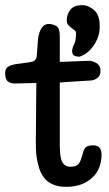

<svg xmlns="http://www.w3.org/2000/svg" viewBox="-38 -714 424 745"><path d="M221 -636Q221 -657 234.5 -675.5Q248 -694 281 -694Q305 -694 327 -675Q349 -656 349 -613Q349 -583 338.5 -560.5Q328 -538 314.5 -523.5Q301 -509 287.5 -501.5Q274 -494 268 -494Q263 -494 252.5 -497Q242 -500 242 -517Q242 -527 249.5 -541.5Q257 -556 257 -586Q257 -592 251.5 -596.5Q246 -601 239 -606Q232 -611 226.5 -617.5Q221 -624 221 -636ZM103 -392Q84 -392 60 -391Q36 -390 18 -390Q5 -390 -6.5 -397.5Q-18 -405 -18 -430Q-18 -449 -5 -456Q8 -463 23 -465L74 -472Q89 -474 96.5 -479.5Q104 -485 105 -500Q107 -524 108.5 -549Q110 -574 116 -590Q127 -621 151 -621Q167 -621 180.5 -613Q194 -605 194 -575V-474Q200 -474 216.5 -474.5Q233 -475 252 -476Q271 -477 287.5 -477.5Q304 -478 309 -478Q321 -478 336.5 -469Q352 -460 352 -439Q352 -420 340 -411.5Q328 -403 318 -402Q287 -400 255 -398Q223 -396 194 -394V-152Q194 -102 204 -84.5Q214 -67 236 -67Q258 -67 267 -78Q276 -89 284 -121Q288 -138 297 -144Q306 -150 323 -150Q341 -150 348.5 -140.5Q356 -131 356 -114Q356 -88 347.5 -65.5Q339 -43 321.5 -26Q304 -9 278.5 1Q253 11 219 11Q156 11 129 -30Q119 -45 113.5 -63Q108 -81 105 -99Q102 -117 101.5 -134Q101 -151 101 -165Z"/></svg>

Font: Life Savers ExtraBold
Style: Regular
Weight: 800
Designer: Pablo Impallari, Rodrigo Fuenzalida, Brenda Gallo
Foundry: Pablo Impallari, Rodrigo Fuenzalida, Brenda Gallo
Version: Version 3.001; ttfautohint (v0.95) -l 8 -r 50 -G 200 -x 14 -